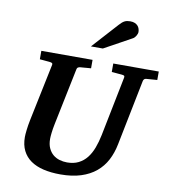

<svg xmlns="http://www.w3.org/2000/svg" viewBox="-99 -1014 989 1114"><g transform="rotate(10 395.5 -456.5)"><path d="M725.1 -616.2Q718.3 -615.2 714.4 -611.1Q710.4 -606.9 709 -600.1L631.8 -214.8Q621.6 -162.6 599.4 -120.1Q577.1 -77.6 540.8 -47.4Q504.4 -17.1 452.6 -0.5Q400.9 16.1 332 16.1Q276.4 16.1 231.9 5.6Q187.5 -4.9 156.5 -26.6Q125.5 -48.3 108.6 -82Q91.8 -115.7 91.8 -162.1Q91.8 -176.3 95 -203.9Q98.1 -231.4 105 -265.1L174.8 -601.1Q176.3 -609.9 170.9 -612.5Q165.5 -615.2 154.8 -616.2Q146.5 -616.7 137.2 -617.7Q128.9 -618.7 118.9 -619.4Q108.9 -620.1 99.1 -621.1V-670.9H400.9V-621.1Q389.2 -620.1 378.2 -619.4Q367.2 -618.7 358.4 -617.7Q348.1 -616.7 338.9 -616.2Q330.1 -615.2 324.7 -612.1Q319.3 -608.9 317.9 -600.1L249 -265.1Q243.2 -236.3 240.5 -213.4Q237.8 -190.4 237.8 -176.8Q237.8 -145 248 -122.6Q258.3 -100.1 275.1 -85.9Q292 -71.8 313.7 -65.4Q335.4 -59.1 357.9 -59.1Q397 -59.1 425.5 -73.5Q454.1 -87.9 474.1 -113.3Q494.1 -138.7 507.3 -173.8Q520.5 -209 528.8 -250L599.1 -601.1Q600.6 -609.9 596.4 -612.5Q592.3 -615.2 580.1 -616.2Q570.8 -616.7 561.5 -617.7Q553.2 -618.7 543 -619.4Q532.7 -620.1 522.9 -621.1V-670.9H791V-621.1ZM635.3 -876.5Q635.3 -871.6 633.3 -865.5Q631.3 -859.4 627.7 -853.5Q624 -847.7 619.4 -842.5Q614.7 -837.4 608.9 -834.5L448.2 -746.1H377.9L515.1 -897.5Q523.4 -906.7 530.5 -912.8Q537.6 -918.9 544.9 -922.6Q552.2 -926.3 560.1 -927.7Q567.9 -929.2 578.1 -929.2Q594.2 -929.2 605.2 -924.3Q616.2 -919.4 622.8 -911.9Q629.4 -904.3 632.3 -894.8Q635.3 -885.3 635.3 -876.5Z"/></g></svg>

Font: Charis SIL APac
Style: Bold Italic
Weight: 700
Italic angle: -11°
Foundry: SIL International
Version: Version 5.000